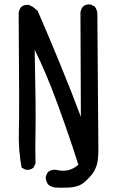

<svg xmlns="http://www.w3.org/2000/svg" viewBox="-20 -794 540 889"><path d="M235.4 74.2Q217.8 72.3 203.1 60.5Q193.4 46.9 191.4 29.3Q193.4 13.7 203.1 2Q217.8 -9.8 239.3 -7.8Q298.8 7.8 342.8 -31.2Q301.8 -161.1 247.6 -309.6Q193.4 -458 140.6 -563.5Q146.5 -278.3 144.5 -198.2Q142.6 -118.2 144.5 -37.1L134.8 -17.6Q121.1 -5.9 99.6 -7.8L80.1 -17.6Q64.5 -100.6 67.4 -186.5Q70.3 -272.5 66.4 -734.4Q68.4 -750 78.1 -761.7Q91.8 -773.4 113.3 -771.5L132.8 -761.7L154.3 -744.1Q203.1 -631.8 257.3 -500Q311.5 -368.2 354.5 -252.9L352.5 -736.3Q354.5 -752 364.3 -763.7Q377.9 -775.4 399.4 -773.4L418.9 -763.7Q428.7 -750 430.7 -732.4Q435.5 -152.3 435.5 -101.6Q435.5 -50.8 427.2 -27.3Q418.9 -3.9 406.7 12.2Q394.5 28.3 373.5 47.4Q352.5 66.4 321.8 71.8Q291 77.1 235.4 74.2Z"/></svg>

Font: NaikaiFont
Style: Regular-Lite
Weight: 400
Version: Version 1.67